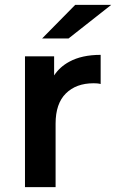

<svg xmlns="http://www.w3.org/2000/svg" viewBox="-20 -764 474 784"><path d="M82 0V-534H201V-456Q224 -491 263 -512Q314 -540 391 -540V-421Q383 -423 376 -423.5Q369 -424 362 -424Q291 -424 249 -382.5Q207 -341 207 -259V0ZM152 -607 287 -744H434L260 -607Z"/></svg>

Font: Montserrat Thin SemiBold
Style: Regular
Weight: 600
Version: Version 9.000